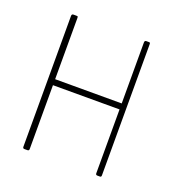

<svg xmlns="http://www.w3.org/2000/svg" viewBox="-85 -473 496 542"><g transform="rotate(20 163.0 -202.0)"><path d="M273 0H265Q260 0 260 -5V-197H60V-5Q60 0 55 0H46Q41 0 41 -5V-398Q41 -404 46 -404H55Q58 -404 59 -403.5Q60 -403 60 -398V-215H260V-398Q260 -404 265 -404H273Q275 -404 276 -403.5Q277 -403 277 -398V-5Q277 0 273 0Z"/></g></svg>

Font: Chathura Thin
Style: Regular
Weight: 250
Designer: Appaji Ambarisha Darbha
Foundry: Aditya Fonts
Version: Version 1.001 2016